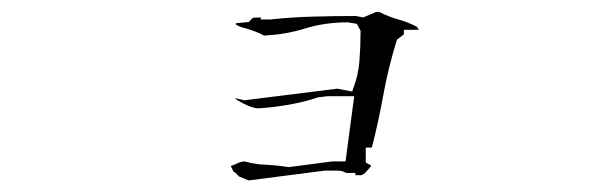

<svg xmlns="http://www.w3.org/2000/svg" viewBox="-20 -343 1040 325"><path d="M529.8 -54.2H550.8Q559.6 -54.2 565.9 -50.3H581.5V-45.4V-46.4H591.8L598.1 -50.3L607.9 -61.5V-63L599.1 -67.9V-93.3H609.4Q620.1 -134.3 628.7 -181.4Q637.2 -228.5 651.9 -275.9L663.6 -284.7V-292.5H689Q687.5 -295.9 684.6 -298.3Q669.9 -305.7 654.3 -310.1Q637.7 -314.5 622.1 -322.8H615.7V-322.3L594.7 -313.5L582.5 -315.9Q544.9 -315.9 510 -314.9Q475.1 -314 438 -310.1H421.4V-313.5L408.2 -313L400.9 -305.7L379.4 -303.7L378.9 -301.8Q385.3 -297.4 394.5 -295.4Q412.6 -290.5 427.2 -282.7Q463.4 -284.7 495.1 -294.4Q529.3 -305.2 568.4 -305.2H568.8L584 -302.7L590.3 -291V-289.1Q590.3 -264.2 588.4 -239.7Q586.4 -215.3 578.1 -193.8L576.2 -188L550.8 -192.9L394 -173.3L377.4 -176.8L381.3 -173.8Q401.9 -161.1 415.5 -159.7Q417.5 -159.7 419.4 -159.7Q477.5 -164.1 518.1 -178.2L534.7 -180.2H579.6L564.9 -69.8H558.6H542.5L468.8 -60.1Q450.2 -63 437.5 -63.7Q424.8 -64.5 418.5 -64.9Q405.8 -66.4 393.6 -69.8Q387.2 -69.3 381.3 -66.4Q375.5 -63.5 370.6 -62L375.5 -52.2L378.4 -50.8L384.3 -44.4L400.9 -37.6Z"/></svg>

Font: Bakudai
Style: ExtraLight
Weight: 200
Version: Version 1.48